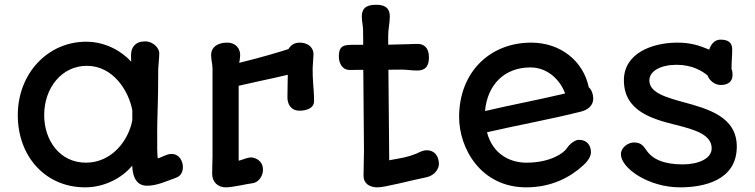

<svg xmlns="http://www.w3.org/2000/svg" viewBox="-20 -783 3212 817"><path d="M55.7 -293C55.7 -117.2 173.3 14.2 342.3 14.2C426.3 14.2 502 -27.8 542.5 -78.1C544.4 -39.6 554.7 7.3 606 7.3C648.4 7.3 689 -12.7 728.5 -26.4C751.5 -34.2 758.3 -54.7 758.3 -72.3C758.3 -97.7 742.2 -127.9 710.9 -127.9C697.3 -127.9 689 -124 680.2 -120.6C670.4 -115.7 657.2 -110.4 651.4 -108.9C648.4 -125.5 648.9 -161.6 648.9 -224.6C648.9 -252.4 649.9 -288.1 650.9 -319.3C652.3 -365.2 653.3 -418.9 653.3 -490.2C654.3 -513.2 657.7 -535.6 657.7 -557.6C657.7 -576.2 633.8 -606.9 597.7 -606.9C555.2 -606.9 537.6 -581.1 537.6 -548.8C537.6 -541 537.6 -529.3 538.1 -520.5C500.5 -563 430.7 -605.5 346.7 -605.5C183.1 -605.5 55.7 -470.2 55.7 -293ZM168 -293C168 -409.7 243.2 -502.9 349.6 -502.9C463.4 -502.9 528.3 -393.6 543 -314V-271C526.9 -185.5 456.1 -90.8 345.7 -90.8C233.4 -90.8 168 -187 168 -293Z M882.8 -43.5C882.8 -6.3 909.7 14.2 939.9 14.2C953.6 14.2 972.7 11.7 1005.9 5.4C1026.4 1.5 1042.5 -2 1051.8 -2.9C1078.6 -4.9 1099.1 -32.2 1099.1 -61.5C1099.1 -94.7 1073.2 -111.3 1048.8 -113.3C1033.7 -112.3 1022.9 -107.9 1010.3 -103.5L995.6 -99.1V-418C1024.9 -424.3 1053.7 -430.7 1082.5 -437.5C1133.8 -448.2 1179.7 -459 1204.6 -464.8C1204.1 -427.7 1203.1 -397.9 1203.1 -368.2C1203.1 -341.8 1216.3 -312 1254.9 -312C1281.7 -312 1316.4 -321.3 1316.4 -352.5C1316.4 -367.2 1315.9 -382.8 1314.9 -395.5C1312 -437 1308.1 -478.5 1312 -518.1C1312 -529.8 1314 -541.5 1314 -552.7C1314 -580.6 1291 -601.6 1255.4 -601.6C1231 -601.6 1215.8 -588.9 1207.5 -574.2C1168 -561.5 1097.2 -540 998 -515.6C1000 -526.9 1002 -538.1 1002 -549.3C1002 -575.2 983.9 -601.6 947.3 -601.6C905.3 -601.6 878.4 -582.5 878.4 -548.3C878.4 -528.3 884.3 -509.8 884.3 -491.7V-115.2C883.8 -87.9 882.8 -65.9 882.8 -43.5Z M1526.9 -37.1C1526.4 4.4 1561.5 14.2 1585.4 14.2C1614.3 15.6 1736.8 -17.6 1794.9 -28.8C1831.5 -36.6 1847.7 -66.9 1847.7 -84.5C1847.7 -119.6 1828.1 -143.6 1796.4 -143.6C1780.3 -143.6 1764.6 -135.7 1753.4 -129.9C1713.4 -113.8 1689.9 -110.8 1636.2 -101.1L1632.8 -486.3L1691.9 -486.8C1713.4 -486.3 1733.9 -482.9 1753.9 -482.9C1797.4 -482.9 1805.2 -509.3 1805.2 -540C1805.2 -581.1 1782.7 -596.2 1757.3 -596.2C1751.5 -596.2 1740.2 -596.2 1732.4 -595.7C1730.5 -595.7 1728 -595.2 1725.6 -595.2C1708 -594.7 1682.6 -593.8 1631.8 -592.8V-628.4C1631.3 -657.2 1638.7 -684.6 1638.7 -712.4C1638.7 -754.4 1611.3 -762.7 1580.1 -762.7C1534.2 -762.7 1519.5 -744.1 1519.5 -711.9C1519.5 -692.4 1524.9 -673.8 1524.9 -654.8C1524.9 -649.9 1525.4 -634.3 1525.4 -610.4V-592.3H1490.7C1446.8 -592.3 1421.9 -592.8 1421.9 -542.5C1421.9 -512.7 1437.5 -485.4 1466.8 -485.4L1525.9 -485.8L1528.8 -141.6Z M2052.2 -220.2C2189.5 -252 2320.8 -274.9 2452.1 -308.1C2481.9 -315.4 2504.4 -334.5 2504.4 -363.3C2504.4 -380.9 2498 -400.9 2485.4 -411.6C2461.9 -523.4 2365.7 -601.6 2240.2 -601.6C2065.9 -601.6 1933.6 -477.1 1933.6 -284.7C1933.6 -151.9 2025.9 14.2 2219.2 14.2C2328.1 14.2 2408.2 -29.8 2462.4 -80.1C2487.3 -102.5 2494.6 -122.6 2494.6 -134.8C2494.6 -167 2475.6 -188 2443.4 -188C2426.3 -188 2404.3 -170.9 2391.6 -151.4C2377.4 -130.9 2321.8 -90.8 2219.7 -90.8C2154.8 -90.8 2077.6 -123 2052.2 -220.2ZM2043.9 -310.5C2053.7 -421.9 2126 -496.1 2236.8 -496.1C2308.1 -496.1 2362.3 -445.8 2384.8 -385.3C2268.1 -357.4 2153.8 -336.4 2043.9 -310.5Z M2622.1 -126.5C2622.1 -68.4 2737.8 14.2 2874 14.2C2971.2 14.2 3115.2 -13.2 3115.2 -159.2C3115.2 -285.6 2994.6 -319.3 2889.2 -348.1C2812 -369.1 2743.2 -389.2 2743.2 -440.9C2743.2 -481.4 2792.5 -507.3 2858.9 -507.3C2927.2 -507.3 2969.7 -479.5 2990.7 -461.9C2998.5 -440.9 3020.5 -421.4 3046.9 -421.4C3075.2 -421.4 3097.2 -433.6 3097.2 -464.4C3097.2 -471.7 3096.2 -481.9 3092.8 -489.7C3092.8 -521.5 3095.7 -547.4 3095.7 -572.3C3095.7 -603.5 3077.1 -614.3 3045.4 -614.3C3019.5 -614.3 3003.4 -591.8 2998 -571.8C2958.5 -587.9 2922.4 -601.6 2862.3 -601.6C2757.8 -601.6 2634.8 -558.1 2634.8 -441.4C2634.8 -310.1 2755.4 -276.4 2857.9 -251C2933.1 -231.9 3008.3 -211.4 3008.3 -151.9C3008.3 -107.9 2951.7 -83.5 2885.3 -83.5C2804.7 -83.5 2755.9 -105.5 2730 -144.5C2717.3 -162.6 2707.5 -176.8 2677.7 -176.8C2653.3 -176.8 2622.1 -156.2 2622.1 -126.5Z"/></svg>

Font: Autour One
Style: Regular
Weight: 400
Designer: Eben Sorkin
Foundry: Eben Sorkin
Version: Version 1.002